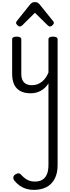

<svg xmlns="http://www.w3.org/2000/svg" viewBox="-20 -859 655 1803"><path d="M269 17Q211 17 172 -3.5Q133 -24 113.5 -64.5Q94 -105 94 -166V-489Q94 -502 104.5 -508.5Q115 -515 136 -515Q158 -515 169 -508.5Q180 -502 180 -489V-166Q180 -131 191 -107Q202 -83 224.5 -71Q247 -59 280 -59Q308 -59 332 -68Q356 -77 375.5 -93Q395 -109 410 -131Q425 -153 435 -178V-489Q435 -502 445.5 -508.5Q456 -515 478 -515Q499 -515 510 -508.5Q521 -502 521 -489V692Q521 768 493.5 820Q466 872 416.5 898Q367 924 300 924Q255 924 219 911.5Q183 899 156.5 878Q130 857 113 834Q103 820 105.5 803.5Q108 787 129 776Q147 767 157.5 768.5Q168 770 180 784Q210 816 239.5 831Q269 846 309 846Q348 846 376 830Q404 814 419.5 779.5Q435 745 435 690V-76Q422 -55 404.5 -37.5Q387 -20 365.5 -8Q344 4 320 10.5Q296 17 269 17ZM166 -610Q156 -610 143.5 -622Q131 -634 131 -644Q131 -647 132 -650Q133 -653 137 -660L264 -819Q270 -826 279.5 -832.5Q289 -839 308 -839Q327 -839 336 -832.5Q345 -826 351 -819L479 -660Q484 -653 485 -650Q486 -647 486 -644Q486 -634 473 -622Q460 -610 451 -610Q444 -610 438 -613.5Q432 -617 426 -623L308 -739L191 -623Q184 -617 178 -613.5Q172 -610 166 -610Z"/></svg>

Font: Playwrite BE WAL
Style: Regular
Weight: 400
Designer: Veronika Burian, José Scaglione
Foundry: TypeTogether
Version: Version 1.002